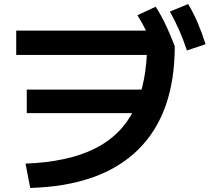

<svg xmlns="http://www.w3.org/2000/svg" viewBox="-20 -875 1040 947"><path d="M106 -68Q314 -76 446.5 -141.5Q579 -207 642.5 -337Q706 -467 706 -667L772 -604H60V-724H805L842 -647Q842 -314 660.5 -136Q479 42 129 52ZM112 -317V-433H752V-317ZM749 -610Q728 -667 706.5 -711.5Q685 -756 658 -800L748 -842Q777 -796 799 -749Q821 -702 842 -647ZM902 -626Q883 -683 863 -728Q843 -773 818 -818L908 -855Q936 -808 956 -760.5Q976 -713 994 -657Z"/></svg>

Font: M PLUS 1 Thin
Style: Bold
Weight: 700
Version: Version 1.001